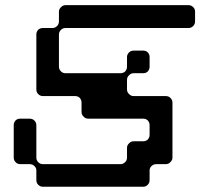

<svg xmlns="http://www.w3.org/2000/svg" viewBox="-20 -710 783 730"><path d="M721.7 -628.9Q721.7 -618.2 714.8 -611.3Q707 -603.5 697.3 -603.5Q541 -603.5 229.5 -603.5Q218.8 -603.5 211.9 -596.7Q204.1 -588.9 204.1 -579.1Q204.1 -538.1 204.1 -456.1Q204.1 -446.3 211.9 -438.5Q218.8 -431.6 229.5 -431.6Q298.8 -431.6 438.5 -431.6Q448.2 -431.6 456.1 -438.5Q462.9 -446.3 462.9 -456.1Q462.9 -468.8 462.9 -493.2Q462.9 -502.9 470.7 -510.7Q477.5 -517.6 488.3 -517.6Q500 -517.6 524.4 -517.6Q535.2 -517.6 542 -510.7Q548.8 -502.9 548.8 -493.2Q548.8 -480.5 548.8 -456.1Q548.8 -446.3 542 -438.5Q535.2 -431.6 524.4 -431.6Q512.7 -431.6 488.3 -431.6Q477.5 -431.6 470.7 -423.8Q462.9 -417 462.9 -406.2Q462.9 -394.5 462.9 -370.1Q462.9 -359.4 470.7 -352.5Q477.5 -344.7 488.3 -344.7Q528.3 -344.7 610.4 -344.7Q621.1 -344.7 627.9 -337.9Q635.7 -330.1 635.7 -320.3Q635.7 -251 635.7 -111.3Q635.7 -100.6 627.9 -93.8Q621.1 -85.9 610.4 -85.9Q598.6 -85.9 574.2 -85.9Q563.5 -85.9 556.6 -79.1Q548.8 -72.3 548.8 -61.5Q548.8 -49.8 548.8 -25.4Q548.8 -14.6 542 -7.8Q535.2 0 524.4 0Q397.5 0 142.6 0Q132.8 0 125 -7.8Q118.2 -14.6 118.2 -25.4Q118.2 -37.1 118.2 -61.5Q118.2 -72.3 110.4 -79.1Q103.5 -85.9 92.8 -85.9Q81.1 -85.9 56.6 -85.9Q45.9 -85.9 39.1 -93.8Q32.2 -100.6 32.2 -111.3Q32.2 -152.3 32.2 -234.4Q32.2 -244.1 39.1 -252Q45.9 -258.8 56.6 -258.8Q68.4 -258.8 92.8 -258.8Q103.5 -258.8 110.4 -252Q118.2 -244.1 118.2 -234.4Q118.2 -193.4 118.2 -111.3Q118.2 -100.6 125 -93.8Q132.8 -85.9 142.6 -85.9Q241.2 -85.9 438.5 -85.9Q448.2 -85.9 456.1 -93.8Q462.9 -100.6 462.9 -111.3Q462.9 -123 462.9 -147.5Q462.9 -158.2 470.7 -165Q477.5 -172.9 488.3 -172.9Q500 -172.9 524.4 -172.9Q535.2 -172.9 542 -179.7Q548.8 -187.5 548.8 -197.3Q548.8 -210 548.8 -234.4Q548.8 -244.1 542 -252Q535.2 -258.8 524.4 -258.8Q455.1 -258.8 315.4 -258.8Q304.7 -258.8 297.9 -266.6Q290 -273.4 290 -284.2Q290 -295.9 290 -320.3Q290 -330.1 283.2 -337.9Q276.4 -344.7 265.6 -344.7Q224.6 -344.7 142.6 -344.7Q132.8 -344.7 125 -352.5Q118.2 -359.4 118.2 -370.1Q118.2 -439.5 118.2 -579.1Q118.2 -588.9 125 -596.7Q132.8 -603.5 142.6 -603.5Q155.3 -603.5 179.7 -603.5Q189.5 -603.5 197.3 -611.3Q204.1 -618.2 204.1 -628.9Q204.1 -640.6 204.1 -665Q204.1 -675.8 211.9 -682.6Q218.8 -690.4 229.5 -690.4Q384.8 -690.4 697.3 -690.4Q707 -690.4 714.8 -682.6Q721.7 -675.8 721.7 -665Q721.7 -656.2 721.7 -647.5Q721.7 -637.7 721.7 -628.9Z"/></svg>

Font: Stal Type
Style: Alien
Weight: 400
Designer: daniel chilleron
Version: Version 1.0